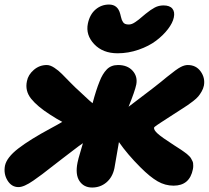

<svg xmlns="http://www.w3.org/2000/svg" viewBox="-27 -819 928 854"><path d="M496.1 -582Q430.2 -582 391.8 -622.8Q353.5 -663.6 363.8 -713.9Q372.1 -754.4 397.9 -776.6Q423.8 -798.8 458 -798.8Q497.1 -798.8 507.8 -756.8Q508.8 -752.9 511 -743.9Q513.2 -734.9 514.9 -730.5Q516.6 -726.1 520.3 -720.5Q523.9 -714.8 530.3 -712.4Q536.6 -710 545.9 -710Q552.2 -710 559.6 -712.6Q566.9 -715.3 575.4 -721.2Q584 -727.1 590.1 -731.9Q596.2 -736.8 606.2 -745.4Q616.2 -753.9 621.1 -757.8Q644 -776.4 661.6 -785.6Q679.2 -794.9 700.2 -794.9Q728 -794.9 739.7 -780.5Q751.5 -766.1 746.1 -741.2Q741.2 -717.3 720.2 -689.7Q699.2 -662.1 667.2 -637.9Q635.3 -613.8 589.6 -597.9Q543.9 -582 496.1 -582ZM55.2 13.2Q24.4 13.2 6.3 -16.4Q-11.7 -45.9 -4.9 -82Q2.9 -118.7 54.2 -158.4Q105.5 -198.2 200.2 -249Q229.5 -264.6 250 -276.9Q225.6 -289.6 195.8 -309.1Q139.2 -345.2 111.3 -380.1Q83.5 -415 92.8 -458Q98.1 -486.3 123.3 -508.1Q148.4 -529.8 181.2 -529.8Q196.3 -529.8 214.8 -517.6Q233.4 -505.4 248.5 -490Q263.7 -474.6 286.6 -451.2Q309.6 -427.7 325.2 -414.1Q329.1 -410.6 351.1 -389.9Q373 -369.1 384.8 -359.9Q400.4 -418.9 416 -457Q428.7 -490.2 447.8 -510Q466.8 -529.8 498 -529.8Q540 -529.8 563 -504.2Q585.9 -478.5 579.1 -442.9Q573.2 -414.1 544.9 -344.2Q674.3 -441.4 714.8 -476.1Q759.3 -512.2 776.9 -521Q793.9 -529.8 808.1 -529.8Q845.2 -529.8 865.7 -501Q886.2 -472.2 879.9 -438Q877 -424.3 869.6 -411.6Q862.3 -398.9 854.7 -389.9Q847.2 -380.9 832 -369.1Q816.9 -357.4 807.4 -351.1Q797.9 -344.7 777.3 -331.5Q756.8 -318.4 747.1 -312Q732.9 -302.7 715.1 -291.3Q697.3 -279.8 689.5 -274.7Q681.6 -269.5 673.3 -263.9Q665 -258.3 661.9 -255.6Q658.7 -252.9 658.2 -251Q656.7 -240.7 674.1 -224.9Q691.4 -209 746.1 -173.8Q751 -170.4 762.7 -163.1Q774.4 -155.8 778.6 -152.8Q782.7 -149.9 791.7 -143.6Q800.8 -137.2 804.2 -134.3Q807.6 -131.3 814 -125.2Q820.3 -119.1 822.3 -115.2Q824.2 -111.3 827.6 -105.2Q831.1 -99.1 831.8 -93.8Q832.5 -88.4 832.5 -81.3Q832.5 -74.2 831.1 -66.9Q816.9 6.8 745.1 6.8Q707.5 6.8 674.1 -12.5Q640.6 -31.7 597.2 -75.2Q540.5 -131.8 502 -187Q483.4 -77.6 481.9 -70.8Q473.6 -30.8 446.5 -7.8Q419.4 15.1 382.8 15.1Q345.7 15.1 326.4 -13.9Q307.1 -43 317.9 -96.2Q319.3 -104 322.5 -115.5Q325.7 -127 331.8 -147.5Q337.9 -168 341.8 -182.1Q326.2 -171.9 295.4 -147.9Q264.6 -124 253.9 -116.2Q236.3 -103 207.8 -80.6Q179.2 -58.1 161.1 -44.4Q143.1 -30.8 121.6 -15.9Q100.1 -1 83.7 6.1Q67.4 13.2 55.2 13.2Z"/></svg>

Font: Shantell Sans Normal
Style: Italic
Weight: 800
Italic angle: -11.31°
Designer: Stephen Nixon, Anya Danilova, Shantell Martin
Foundry: Arrow Type
Version: Version 1.006;[559af2be0]